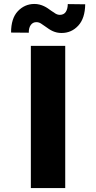

<svg xmlns="http://www.w3.org/2000/svg" viewBox="-20 -962 493 982"><path d="M137.8 -727.3H313.6V0H137.8ZM36.6 -795.5Q36.6 -867.9 71 -904.5Q105.5 -941.1 154.8 -941.8Q169.7 -941.8 182.2 -938.6Q194.6 -935.4 205.1 -930.4Q215.6 -925.4 224.4 -919.4Q233.3 -913.4 241.5 -907.3Q253.2 -898.8 264 -892.4Q274.9 -886 286.6 -886Q306.8 -886.4 316.6 -901.3Q326.3 -916.2 326.7 -941.1L415.8 -940Q414.8 -868.6 380.7 -831.3Q345.9 -793.3 295.1 -793.3Q282 -793.3 271 -795.8Q259.9 -798.3 250 -802.7Q240.1 -807.2 230.6 -813.4Q221.2 -819.6 210.9 -827.1Q199.6 -835.2 189.1 -842Q178.6 -848.7 165.8 -848.7Q148.4 -848.7 137.8 -834.7Q127.1 -820.7 127.1 -794.7Z"/></svg>

Font: Inter P Extra Bold
Style: Regular
Weight: 800
Designer: Rasmus Andersson
Foundry: rsms
Version: Version 3.018;git-588b23468